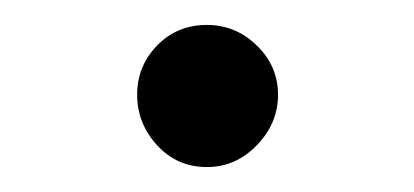

<svg xmlns="http://www.w3.org/2000/svg" viewBox="-20 -334 332 154"><path d="M90 -258Q90 -281 106 -297.5Q122 -314 146 -314Q169 -314 186 -297.5Q203 -281 203 -258Q203 -235 186 -217.5Q169 -200 146 -200Q122 -200 106 -217.5Q90 -235 90 -258Z"/></svg>

Font: Amiri Quran
Style: Regular
Weight: 400
Designer: Khaled Hosny
Version: Version 0.117